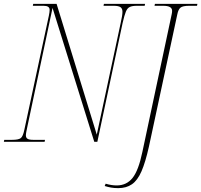

<svg xmlns="http://www.w3.org/2000/svg" viewBox="-32 -734 1042 994"><path d="M-12 0 -10 -10H30Q64 -10 75.5 -19Q87 -28 94 -62L221 -653Q225 -672 225 -683Q225 -704 194 -704H138L140 -714H261L469 -37L593 -616Q602 -655 602 -673Q602 -690 591.5 -697Q581 -704 557 -704H504L506 -714H719L717 -704H676Q653 -704 640 -698Q627 -692 619.5 -673.5Q612 -655 603 -616L472 0H456L240 -693L109 -75Q106 -61 104 -50.5Q102 -40 102 -33Q102 -21 110.5 -15.5Q119 -10 141 -10H201L199 0ZM580 240Q559 240 542.5 237Q526 234 510 229L515 217Q545 226 572 226Q623 226 654 187.5Q685 149 705 53L857 -661Q858 -666 858.5 -670Q859 -674 859 -678Q859 -704 813 -704H768L770 -714H990L988 -704H948Q914 -704 902.5 -694.5Q891 -685 886 -660L739 25Q721 106 700.5 153Q680 200 651 220Q622 240 580 240Z"/></svg>

Font: Noto Serif Display SemiCondensed Thin
Style: Italic
Weight: 100
Width: 4
Italic angle: -12°
Designer: Monotype Design Team
Foundry: Monotype Imaging Inc.
Version: Version 2.009